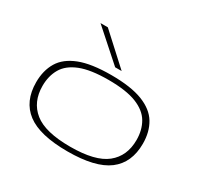

<svg xmlns="http://www.w3.org/2000/svg" viewBox="-166 -992 1244 1203"><g transform="rotate(30 456.0 -390.0)"><path d="M70 -268Q70 -353 107 -414.5Q144 -476 228.5 -509Q313 -542 456 -542Q599 -542 683.5 -509Q768 -476 805 -414.5Q842 -353 842 -268Q842 -130 749.5 -60Q657 10 456 10Q255 10 162.5 -60Q70 -130 70 -268ZM116 -268Q116 -152 195.5 -88Q275 -24 456 -24Q637 -24 716.5 -88Q796 -152 796 -268Q796 -340 764.5 -394Q733 -448 659 -477.5Q585 -507 456 -507Q328 -507 253.5 -477.5Q179 -448 147.5 -394Q116 -340 116 -268ZM452 -596 234 -790H287L499 -596Z"/></g></svg>

Font: Georama ExtraExtended ExtraLight
Style: Regular
Weight: 200
Width: 8
Designer: Jean-Baptiste Levee
Foundry: Production Type
Version: Version 1.000